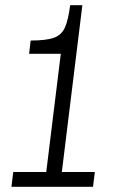

<svg xmlns="http://www.w3.org/2000/svg" viewBox="-20 -719 464 739"><path d="M24 0 31 -57H158L214 -512H92L98 -563Q157 -563 187 -573.5Q217 -584 230 -613.5Q243 -643 250 -699H297L218 -57H345L338 0Z"/></svg>

Font: Inclusive Sans Light
Style: Italic
Weight: 300
Italic angle: -7°
Designer: Olivia King
Foundry: Olivia King
Version: Version 2.004